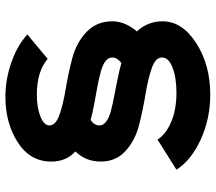

<svg xmlns="http://www.w3.org/2000/svg" viewBox="-64 -736 798 710"><g transform="rotate(-90 335.0 -381.0)"><path d="M573.8 -273.8Q611.2 -233.8 611.2 -178.8Q611.2 -106.2 530.6 -54.4Q450 -2.5 340 -2.5Q251.2 -2.5 174.4 -37.5Q97.5 -72.5 62.5 -127.5L173.8 -197.5Q193.8 -166.2 239.4 -146.9Q285 -127.5 347.5 -127.5Q402.5 -127.5 440 -141.9Q477.5 -156.2 477.5 -181.2Q477.5 -205 438.1 -218.8Q398.8 -232.5 341.9 -241.9Q285 -251.2 228.1 -265.6Q171.2 -280 131.9 -315.6Q92.5 -351.2 92.5 -407.5Q92.5 -462.5 130 -501.2Q92.5 -535 92.5 -590Q92.5 -668.8 163.8 -714.4Q235 -760 331.2 -760Q397.5 -760 460.6 -737.5Q523.8 -715 562.5 -678.8L472.5 -603.8Q425 -643.8 340 -643.8Q292.5 -643.8 259.4 -630.6Q226.2 -617.5 226.2 -597.5Q226.2 -573.8 265.6 -560Q305 -546.2 361.9 -536.9Q418.8 -527.5 475.6 -512.5Q532.5 -497.5 571.9 -460Q611.2 -422.5 611.2 -365Q611.2 -317.5 573.8 -273.8ZM226.2 -412.5Q226.2 -398.8 239.4 -388.1Q252.5 -377.5 277.5 -370.6Q302.5 -363.8 328.8 -358.8Q355 -353.8 392.5 -346.2Q430 -338.8 457.5 -331.2Q477.5 -347.5 477.5 -365Q477.5 -378.8 464.4 -389.4Q451.2 -400 426.2 -406.9Q401.2 -413.8 375 -418.8Q348.8 -423.8 310.6 -430.6Q272.5 -437.5 246.2 -445Q226.2 -431.2 226.2 -412.5Z"/></g></svg>

Font: Now Black
Style: Regular
Weight: 900
Designer: Alfredo Marco Pradil
Foundry: Alfredo Marco Pradil
Version: Version 1.002;PS 001.002;hotconv 1.0.88;makeotf.lib2.5.64775